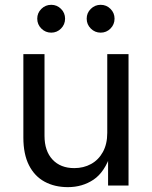

<svg xmlns="http://www.w3.org/2000/svg" viewBox="-20 -771 631 798"><path d="M262.2 6.8Q207 6.8 165.3 -15.9Q123.5 -38.6 100.3 -84.5Q77.1 -130.4 77.1 -199.2V-545.9H165V-206.5Q165 -143.6 198.2 -107.9Q231.4 -72.3 288.6 -72.3Q327.6 -72.3 358.6 -89.4Q389.6 -106.4 407.7 -139.4Q425.8 -172.4 425.8 -218.8V-545.9H514.2V0H429.2V-132.3H440.9Q415.5 -55.7 368.9 -24.4Q322.3 6.8 262.2 6.8ZM398.4 -635.3Q374.5 -635.3 357.4 -652.3Q340.3 -669.4 340.3 -693.4Q340.3 -717.3 357.4 -734.1Q374.5 -751 398.4 -751Q422.4 -751 439.2 -734.1Q456.1 -717.3 456.1 -693.4Q456.1 -669.4 439.2 -652.3Q422.4 -635.3 398.4 -635.3ZM192.9 -635.3Q168.9 -635.3 151.9 -652.3Q134.8 -669.4 134.8 -693.4Q134.8 -717.3 151.9 -734.1Q168.9 -751 192.9 -751Q216.8 -751 233.6 -734.1Q250.5 -717.3 250.5 -693.4Q250.5 -669.4 233.6 -652.3Q216.8 -635.3 192.9 -635.3Z"/></svg>

Font: Inter Variable
Style: Regular
Weight: 400
Designer: Rasmus Andersson
Foundry: rsms
Version: Version 4.001;git-9221beed3